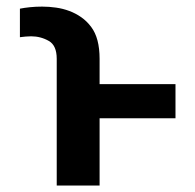

<svg xmlns="http://www.w3.org/2000/svg" viewBox="-20 -573 602 593"><path d="M41.5 -458.1V-546.2Q55.4 -549 73 -550.8Q90.6 -552.6 110.1 -552.6Q131.7 -552.6 153.1 -549.5Q174.4 -546.5 193.9 -539.2Q213.4 -532 230.8 -519.9Q248.2 -507.8 261.7 -489.7Q287.6 -455.3 287.6 -391.3V-313.2H522V-207.7H287.6V0H155.2V-391.3Q155.2 -432.5 131 -446.4Q105.8 -460.9 76 -460.9Q67.1 -460.9 58.4 -460Q49.7 -459.2 41.5 -458.1Z"/></svg>

Font: Inter P Semi Bold
Style: Regular
Weight: 600
Designer: Rasmus Andersson
Foundry: rsms
Version: Version 3.018;git-588b23468